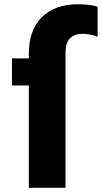

<svg xmlns="http://www.w3.org/2000/svg" viewBox="-20 -847 478 900"><path d="M36.1 -446.3V-573.2H115.2V-595.7Q115.2 -706.1 176.3 -766.6Q237.3 -827.1 345.7 -827.1Q403.3 -827.1 437.5 -815.4V-674.8Q403.3 -688.5 366.7 -688.5Q330.1 -688.5 308.6 -668Q287.1 -647.5 287.1 -595.7V33.2H115.2V-446.3Z"/></svg>

Font: GenEi M Gothic v2 Heavy
Style: Regular
Weight: 800
Version: Version 2.0